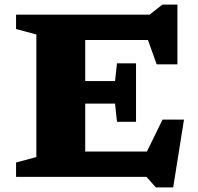

<svg xmlns="http://www.w3.org/2000/svg" viewBox="-20 -771 861 837"><path d="M50 0V-62.5L138.5 -86.5V-620.5L50 -644.5V-707H632L688 -751H753.5V-490.5H663L625 -596.5H351.5V-417.5H481.5L490 -495H573V-240H490L481.5 -319.5H351.5V-110.5H620.5L688.5 -249.5H782L735 46H659.5L618.5 0Z"/></svg>

Font: Newsreader Caption
Style: Bold
Weight: 700
Designer: Hugues Gentile
Foundry: Production Type
Version: Version 1.001